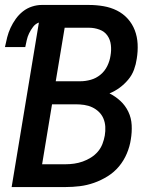

<svg xmlns="http://www.w3.org/2000/svg" viewBox="-20 -755 640 775"><path d="M27 0 137 -664Q123 -659 113.5 -646.5Q104 -634 97.5 -620.5Q91 -607 88 -593Q85 -579 82 -565H0Q4 -585 9 -604.5Q14 -624 22.5 -642.5Q31 -661 43.5 -678.5Q56 -696 72.5 -709Q89 -722 109 -728.5Q129 -735 148 -735H339Q369 -735 398 -730Q427 -725 452 -712.5Q477 -700 495.5 -679.5Q514 -659 524 -633Q534 -607 535.5 -577.5Q537 -548 532 -518Q529 -496 521 -474Q513 -452 497.5 -433.5Q482 -415 463 -401Q444 -387 422 -378Q446 -366 466 -347.5Q486 -329 498 -304Q510 -279 511.5 -250Q513 -221 508 -192Q504 -164 492 -135.5Q480 -107 460.5 -83.5Q441 -60 414.5 -43.5Q388 -27 359.5 -17Q331 -7 302 -3.5Q273 0 245 0ZM205 -427H304Q325 -427 346.5 -433Q368 -439 385.5 -453.5Q403 -468 413 -488.5Q423 -509 426 -530Q430 -552 427.5 -573.5Q425 -595 413.5 -611.5Q402 -628 381.5 -635.5Q361 -643 340 -643H241ZM150 -92H245Q262 -92 279.5 -94.5Q297 -97 314 -103Q331 -109 347 -119Q363 -129 375 -143Q387 -157 393.5 -174Q400 -191 403 -208Q406 -226 405 -243.5Q404 -261 397.5 -276.5Q391 -292 379 -303.5Q367 -315 352 -322Q337 -329 320 -331.5Q303 -334 285 -334H190Z"/></svg>

Font: Iosevka Aile Semibold Oblique
Style: Regular
Weight: 600
Italic angle: -9°
Designer: Belleve Invis
Foundry: Belleve Invis
Version: Version 31.1.0; ttfautohint (v1.8.4)